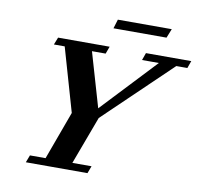

<svg xmlns="http://www.w3.org/2000/svg" viewBox="-87 -900 1037 992"><g transform="rotate(10 431.5 -404.0)"><path d="M437.5 -760.3 452.1 -808.1H734.9L715.8 -760.3ZM111.8 0 126.5 -38.6H208.5L301.3 -292L205.6 -624.5H148.9L164.1 -663.1H434.6L420.4 -624.5H348.6L431.6 -339.4L699.7 -624.5H611.3L625 -663.1H862.8L849.1 -624.5H791L442.9 -290.5L349.1 -38.6H449.7L435.1 0Z"/></g></svg>

Font: Elstob 8pt
Style: Bold Italic
Weight: 700
Italic angle: -20°
Designer: Peter S. Baker
Version: Version 1.015